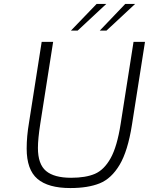

<svg xmlns="http://www.w3.org/2000/svg" viewBox="-20 -946 754 972"><path d="M115 -194Q115 -256 127 -326L191 -734H249L184 -320Q172 -243 172 -197Q172 -115 213 -80.5Q254 -46 340 -46Q414 -46 460.5 -66Q507 -86 540 -145Q573 -204 591 -320L656 -734H714L648 -314Q627 -181 585.5 -111.5Q544 -42 485 -18Q426 6 336 6Q224 6 169.5 -40.5Q115 -87 115 -194ZM469 -926H518L373 -791H339ZM614 -926H664L519 -791H485Z"/></svg>

Font: Exo Light
Style: Italic
Weight: 300
Italic angle: -9°
Designer: Natanael Gama
Foundry: Natanael Gama
Version: Version 1.500; ttfautohint (v1.6)